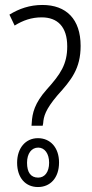

<svg xmlns="http://www.w3.org/2000/svg" viewBox="-20 -744 370 774"><path d="M107 -237H152L154 -247C156 -275 163 -302 211 -359C267 -421 305 -467 305 -559C305 -667 247 -724 151 -724C100 -724 57 -709 18 -685L39 -641C73 -662 107 -674 148 -674C212 -674 251 -636 251 -557C251 -485 224 -445 169 -384C119 -328 110 -287 108 -249ZM133 10C182 10 218 -26 218 -89C218 -150 182 -187 133 -187C83 -187 49 -147 49 -88C49 -27 83 10 133 10ZM134 -28C104 -28 89 -49 89 -88C89 -125 107 -149 134 -149C160 -149 178 -125 178 -88C178 -50 160 -28 134 -28Z"/></svg>

Font: Noto Sans Myanmar Condensed Light
Style: Regular
Weight: 300
Width: 3
Designer: Monotype Design Team
Foundry: Monotype Imaging Inc.
Version: Version 2.107